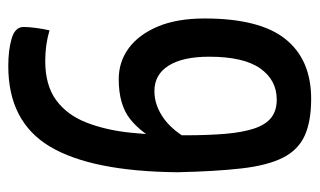

<svg xmlns="http://www.w3.org/2000/svg" viewBox="-170 -478 753 452"><g transform="rotate(90 206.0 -252.5)"><path d="M136 104Q98 104 71 96Q44 88 44 68Q44 55 46.5 37Q49 19 52 7Q69 12 87 14.5Q105 17 124 17Q181 17 216 -8.5Q251 -34 269 -80Q287 -126 293 -185Q299 -244 299 -310Q299 -367 295.5 -407.5Q292 -448 283 -475Q274 -502 257.5 -515Q241 -528 215 -528Q169 -528 141.5 -489Q114 -450 114 -369Q114 -307 135 -273.5Q156 -240 195 -240Q230 -240 262 -264Q294 -288 320 -341V-261Q295 -210 261 -183Q227 -156 167 -156Q126 -156 94 -179.5Q62 -203 43 -248Q24 -293 24 -358Q24 -488 72.5 -548.5Q121 -609 213 -609Q267 -609 300.5 -593.5Q334 -578 352 -542Q370 -506 377 -445Q384 -384 386 -294Q384 -92 325.5 6Q267 104 136 104Z"/></g></svg>

Font: Yanone Kaffeesatz Medium
Style: Regular
Weight: 500
Designer: Yanone (Cyrillic: Daniel Pouzeot, Huerta Tipografica, and Cyreal)
Foundry: Yanone
Version: Version 2.003